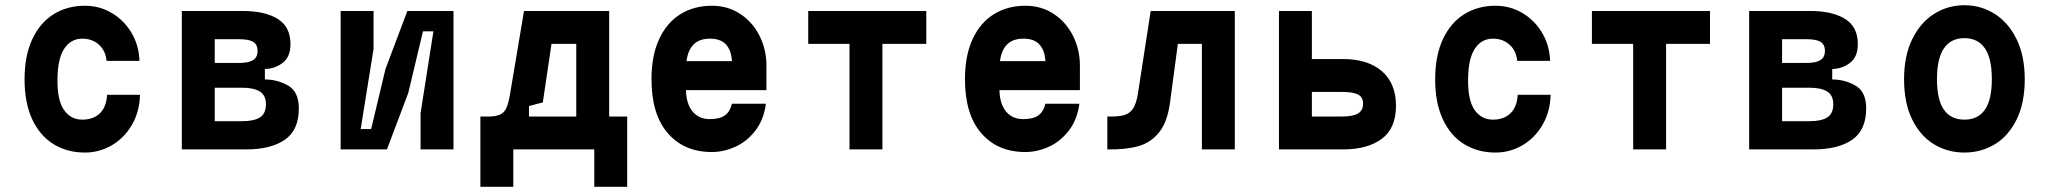

<svg xmlns="http://www.w3.org/2000/svg" viewBox="-20 -572 7840 735"><path d="M305 -550Q360.6 -550 407.6 -522.4Q454.6 -494.8 483.3 -446.6Q512 -398.4 514 -339H388Q384.4 -377.6 358.9 -400.8Q333.4 -424 295 -424Q251.4 -424 226 -385.8Q200.6 -347.6 200 -268Q199 -188.4 224.9 -151.2Q250.8 -114 295 -114Q336.4 -114 361.7 -137.7Q387 -161.4 390 -209H516Q514 -143 484.3 -92.8Q454.6 -42.6 407.1 -15.3Q359.6 12 305 12Q237.4 12 185.2 -20Q133 -52 103.5 -115Q74 -178 74 -268Q74 -358.4 103.5 -421.7Q133 -485 185.2 -517.5Q237.4 -550 305 -550Z M676 -530H909Q994.2 -530 1043.1 -499.7Q1092 -469.4 1092 -403Q1092 -354.6 1062.5 -331.7Q1033 -308.8 994 -307.8V-267.8Q1042.4 -267.8 1083.2 -244.2Q1124 -220.6 1124 -157.2Q1124 -74 1070.4 -37Q1016.8 0 921 0H676ZM998 -172.8Q998 -207 974.9 -221.6Q951.8 -236.2 907 -236.2H802V-108H907Q951.8 -108 974.9 -122.5Q998 -137 998 -172.8ZM966 -377.2Q966 -401.8 949.1 -411.9Q932.2 -422 895 -422H802V-331H895Q931.2 -331 948.6 -341.8Q966 -352.6 966 -377.2Z M1716 0H1590V-138.6L1639.2 -452H1599.2L1542.8 -215.8L1461.2 0H1284V-530H1410V-384.8L1360.8 -78H1400.8L1455.6 -307.6L1539.4 -530H1716Z M1819 143V-126H1852Q1880 -126 1895.6 -134.1Q1911.2 -142.2 1918.5 -158.5Q1925.8 -174.8 1931.4 -205.4L1986 -530H2312V-126H2381V143H2255V0H1945V143ZM2186 -126V-404H2091.2L2058 -180L2005 -166V-126Z M2474 -269Q2474 -359.4 2503.5 -422.7Q2533 -486 2585.2 -518Q2637.4 -550 2705 -550Q2766.6 -550 2814.1 -518.5Q2861.6 -487 2887.8 -434.4Q2914 -381.8 2914 -321V-227H2606Q2606.6 -192.6 2617.5 -167.7Q2628.4 -142.8 2648.5 -129.4Q2668.6 -116 2696.8 -116Q2735.6 -116 2755.2 -130.4Q2774.8 -144.8 2781.8 -175H2912Q2904 -114.4 2872.2 -72.7Q2840.4 -31 2795.7 -10.5Q2751 10 2705 10Q2599 10 2536.5 -62Q2474 -134 2474 -269ZM2698 -424Q2657.6 -424 2635.6 -402.2Q2613.6 -380.4 2608 -338H2782Q2779.4 -380.4 2758.7 -402.2Q2738 -424 2698 -424Z M3232 -404H3074V-530H3526V-404H3358V0H3232Z M3674 -269Q3674 -359.4 3703.5 -422.7Q3733 -486 3785.2 -518Q3837.4 -550 3905 -550Q3966.6 -550 4014.1 -518.5Q4061.6 -487 4087.8 -434.4Q4114 -381.8 4114 -321V-227H3806Q3806.6 -192.6 3817.5 -167.7Q3828.4 -142.8 3848.5 -129.4Q3868.6 -116 3896.8 -116Q3935.6 -116 3955.2 -130.4Q3974.8 -144.8 3981.8 -175H4112Q4104 -114.4 4072.2 -72.7Q4040.4 -31 3995.7 -10.5Q3951 10 3905 10Q3799 10 3736.5 -62Q3674 -134 3674 -269ZM3898 -424Q3857.6 -424 3835.6 -402.2Q3813.6 -380.4 3808 -338H3982Q3979.4 -380.4 3958.7 -402.2Q3938 -424 3898 -424Z M4336.2 -214.2 4385 -530H4707V0H4581V-404H4489L4459 -180Q4449 -104.4 4417.1 -65.1Q4385.2 -25.8 4337.8 -12.4Q4290.4 1 4219 0V-126Q4260.2 -125 4282.4 -131.1Q4304.6 -137.2 4317.3 -156.1Q4330 -175 4336.2 -214.2Z M5198 -175Q5198 -200.2 5178.9 -210.1Q5159.8 -220 5119 -220H5002V-126H5119Q5158.2 -126 5178.1 -137.4Q5198 -148.8 5198 -175ZM5121 0H4876V-530H5002V-346H5121Q5216.6 -346 5270.3 -299.2Q5324 -252.4 5324 -167Q5324 -81 5269.6 -40.5Q5215.2 0 5121 0Z M5705 -550Q5760.6 -550 5807.6 -522.4Q5854.6 -494.8 5883.3 -446.6Q5912 -398.4 5914 -339H5788Q5784.4 -377.6 5758.9 -400.8Q5733.4 -424 5695 -424Q5651.4 -424 5626 -385.8Q5600.6 -347.6 5600 -268Q5599 -188.4 5624.9 -151.2Q5650.8 -114 5695 -114Q5736.4 -114 5761.7 -137.7Q5787 -161.4 5790 -209H5916Q5914 -143 5884.3 -92.8Q5854.6 -42.6 5807.1 -15.3Q5759.6 12 5705 12Q5637.4 12 5585.2 -20Q5533 -52 5503.5 -115Q5474 -178 5474 -268Q5474 -358.4 5503.5 -421.7Q5533 -485 5585.2 -517.5Q5637.4 -550 5705 -550Z M6232 -404H6074V-530H6526V-404H6358V0H6232Z M6676 -530H6909Q6994.2 -530 7043.1 -499.7Q7092 -469.4 7092 -403Q7092 -354.6 7062.5 -331.7Q7033 -308.8 6994 -307.8V-267.8Q7042.4 -267.8 7083.2 -244.2Q7124 -220.6 7124 -157.2Q7124 -74 7070.4 -37Q7016.8 0 6921 0H6676ZM6998 -172.8Q6998 -207 6974.9 -221.6Q6951.8 -236.2 6907 -236.2H6802V-108H6907Q6951.8 -108 6974.9 -122.5Q6998 -137 6998 -172.8ZM6966 -377.2Q6966 -401.8 6949.1 -411.9Q6932.2 -422 6895 -422H6802V-331H6895Q6931.2 -331 6948.6 -341.8Q6966 -352.6 6966 -377.2Z M7500 -426Q7448.4 -426 7421.7 -387.2Q7395 -348.4 7395 -269Q7395 -189.6 7421.7 -151.8Q7448.4 -114 7500 -114Q7551.6 -114 7578.3 -151.8Q7605 -189.6 7605 -269Q7605 -348.4 7578.3 -387.2Q7551.6 -426 7500 -426ZM7500 -552Q7563 -552 7615.5 -519.2Q7668 -486.4 7699.5 -422.4Q7731 -358.4 7731 -269Q7731 -177.6 7699.8 -114.3Q7668.6 -51 7616.1 -19.5Q7563.6 12 7500 12Q7436.4 12 7383.9 -19.5Q7331.4 -51 7300.2 -114.3Q7269 -177.6 7269 -269Q7269 -358.4 7300.5 -422.4Q7332 -486.4 7384.5 -519.2Q7437 -552 7500 -552Z"/></svg>

Font: Fliege Mono Thin
Style: Regular
Weight: 100
Version: Version 0.020;Glyphs 3.3 (3306)